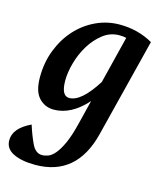

<svg xmlns="http://www.w3.org/2000/svg" viewBox="-172 -596 847 994"><g transform="rotate(15 252.0 -99.5)"><path d="M-52 219Q-52 154 39 111Q55 162 75.5 206Q96 250 131 250Q146 250 164 243.5Q182 237 200.5 215Q219 193 237.5 152.5Q256 112 273 43L305 -86Q222 7 129 7Q81 7 49 -27.5Q17 -62 17 -137Q17 -217 43.5 -284.5Q70 -352 115 -401.5Q160 -451 220 -479Q280 -507 347 -507Q445 -507 525 -461L392 68Q332 308 110 308Q37 308 -7.5 286Q-52 264 -52 219ZM148 -155Q148 -72 191 -72Q255 -72 333 -196L396 -449Q381 -453 359 -453Q310 -453 271 -422.5Q232 -392 204.5 -347Q177 -302 162.5 -250Q148 -198 148 -155Z"/></g></svg>

Font: Volkhov
Style: Bold Italic
Weight: 700
Designer: Cyreal (www.cyreal.org)
Foundry: Cyreal (www.cyreal.org)
Version: Version 1.001